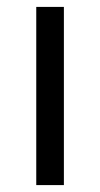

<svg xmlns="http://www.w3.org/2000/svg" viewBox="-20 -536 290 556"><path d="M165 0H85V-516H165Z"/></svg>

Font: Aneliza
Style: Regular
Weight: 400
Designer: Mike Abbink, Paul van der Laan, Pieter van Rosmalen
Foundry: Bold Monday
Version: Version 3.0